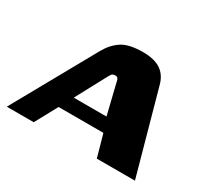

<svg xmlns="http://www.w3.org/2000/svg" viewBox="-128 -618 834 772"><g transform="rotate(30 289.0 -232.0)"><path d="M-27 0 186 -382Q208 -421 241 -442.5Q274 -464 339 -464Q391 -464 421 -444Q451 -424 462 -382L568 0H391L362 -103H154L98 0ZM188 -166H340L306 -306Q305 -314 301.5 -320.5Q298 -327 288 -327Q277 -327 272 -320.5Q267 -314 263 -306Z"/></g></svg>

Font: Genos Thin
Style: Bold Italic
Weight: 700
Italic angle: -8°
Version: Version 1.010